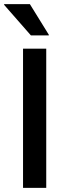

<svg xmlns="http://www.w3.org/2000/svg" viewBox="-25 -911 331 931"><path d="M86.7 0V-675H199.2V0ZM125 -739.2 -5 -887.5V-890.8H120L211.7 -742.5V-739.2Z"/></svg>

Font: Funnel Sans Medium
Style: Regular
Weight: 500
Version: Version 1.000; Beta; Release 5; Build 24; ttfautohint (v1.8.